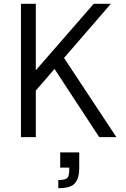

<svg xmlns="http://www.w3.org/2000/svg" viewBox="-20 -720 661 1008"><path d="M106 -280 472 -700H562L159 -234ZM90 -700H168V0H90ZM244 -392 312 -422 591 0H501ZM344 160H396Q396 203 384 226.5Q372 250 348.5 259Q325 268 286 268V225Q313 225 325 219.5Q337 214 340.5 201Q344 188 344 160ZM296 80H396V160H296Z"/></svg>

Font: Uncut Sans VF
Style: Regular
Weight: 400
Designer: Kasper Nordkvist
Foundry: Uncut Type
Version: Version 1.100;FEAKit 1.0